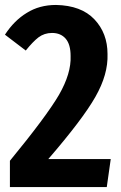

<svg xmlns="http://www.w3.org/2000/svg" viewBox="-24 -755 490 775"><path d="M202 -735Q135 -735 84 -703Q33 -672 -4 -615L80 -551Q108 -586 131 -604Q155 -622 186 -622Q221 -622 241 -599Q261 -576 261 -529Q264 -459 214 -372Q163 -285 16 -106V0H407L423 -113H171Q310 -274 361 -364Q413 -455 410 -537Q410 -621 357 -677Q304 -733 202 -735Z"/></svg>

Font: Glow Sans SC Compressed
Style: Bold
Weight: 700
Width: 2
Designer: Ryoko NISHIZUKA (kana, bopomofo & ideographs); Paul D. Hunt (Latin, Greek & Cyrillic); Sandoll Communications, Soo-young
Version: Version 0.93